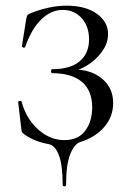

<svg xmlns="http://www.w3.org/2000/svg" viewBox="-20 -500 455 677"><path d="M213 152Q213 157 207 157Q201 157 201 152Q201 82 187.5 47Q174 12 151 8Q102 -1 69 -24Q60 -30 58 -33.5Q56 -37 55 -47L44 -140Q44 -143 49.5 -144Q55 -145 56 -142Q72 -82 114 -44Q156 -6 207 -6Q256 -6 280.5 -39Q305 -72 305 -122Q305 -181 268.5 -211.5Q232 -242 164 -242Q160 -242 160 -249Q160 -256 164 -256Q228 -256 261 -284Q294 -312 294 -361Q294 -407 268 -436Q242 -465 201 -465Q160 -465 125.5 -431.5Q91 -398 69 -335Q69 -332 64 -332Q62 -332 59.5 -333.5Q57 -335 57 -336L72 -430Q74 -442 76 -445.5Q78 -449 87 -453Q155 -480 214 -480Q282 -480 321.5 -451.5Q361 -423 361 -380Q361 -347 339 -317Q317 -287 285 -268Q253 -249 226 -247L240 -255Q301 -255 340 -222.5Q379 -190 379 -137Q379 -88 347 -51.5Q315 -15 262 1Q241 9 227 45.5Q213 82 213 152Z"/></svg>

Font: Cormorant SC
Style: Regular
Weight: 400
Designer: Christian Thalmann (Catharsis Fonts)
Foundry: Catharsis Fonts
Version: Version 4.000